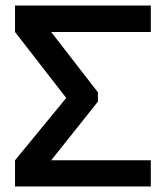

<svg xmlns="http://www.w3.org/2000/svg" viewBox="-20 -670 590 690"><path d="M34 -94 218 -318 34 -555V-650H522V-555H164L332 -338V-305L164 -94H522V0H34Z"/></svg>

Font: Zilla Slab SemiBold
Style: Regular
Weight: 600
Designer: Typotheque.com
Foundry: Typotheque type foundry
Version: Version 1.1; 2017